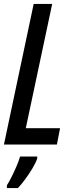

<svg xmlns="http://www.w3.org/2000/svg" viewBox="-21 -734 388 975"><path d="M-1 0 150 -714H244L110 -83H284L268 0ZM14 207Q25 190 38 164Q51 138 63 110Q75 82 81 61H168V71Q161 92 144 120.5Q127 149 107 176Q87 203 70 221H14Z"/></svg>

Font: Noto Sans ExtraCondensed Medium
Style: Italic
Weight: 500
Width: 2
Italic angle: -12°
Designer: Monotype Design Team
Foundry: Monotype Imaging Inc.
Version: Version 2.013; ttfautohint (v1.8.4.7-5d5b)